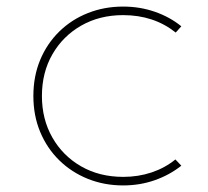

<svg xmlns="http://www.w3.org/2000/svg" viewBox="-20 -548 634 584"><path d="M354.5 16Q297 16 247.2 -4Q197.5 -24 160.2 -60.5Q123 -97 102.2 -146.8Q81.5 -196.5 81.5 -256Q81.5 -316 102.2 -365.8Q123 -415.5 160.2 -452Q197.5 -488.5 247.2 -508.2Q297 -528 354.5 -528Q405.5 -528 451 -512.2Q496.5 -496.5 531.5 -468L514.5 -449Q448 -502 354.5 -502Q283 -502 227.2 -470.2Q171.5 -438.5 139.5 -383Q107.5 -327.5 107.5 -256Q107.5 -185.5 139.2 -129.8Q171 -74 226.8 -42Q282.5 -10 355 -10Q400.5 -10 441 -23.5Q481.5 -37 513.5 -63L531.5 -44Q495.5 -15.5 450.5 0.2Q405.5 16 354.5 16Z"/></svg>

Font: Spartan Thin Thin
Style: Regular
Weight: 250
Version: Version 1.004